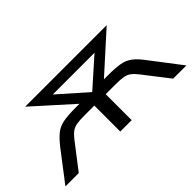

<svg xmlns="http://www.w3.org/2000/svg" viewBox="-55 -799 1109 1109"><g transform="rotate(-45 499.0 -245.0)"><path d="M5 0 145 -183Q177 -223 203 -244Q229 -265 266 -272.5Q303 -280 366 -280H450L424 -258L166 -490H832L575 -258L549 -280H633Q694 -280 730.5 -273.5Q767 -267 794.5 -246Q822 -225 853 -183L993 0H885L764 -156Q745 -180 728.5 -192Q712 -204 689 -208Q666 -212 628 -212H546V0H453V-212H370Q332 -212 309 -208Q286 -204 269.5 -192Q253 -180 234 -156L114 0ZM498 -277H501L701 -455L703 -427H295L297 -455Z"/></g></svg>

Font: Nunito Sans 10pt Expanded
Style: Regular
Weight: 400
Width: 7
Designer: Vernon Adams
Foundry: Vernon Adams
Version: Version 3.101;gftools[0.9.27]